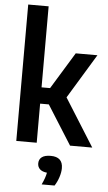

<svg xmlns="http://www.w3.org/2000/svg" viewBox="-66 -850 637 1133"><g transform="rotate(5 252.0 -283.0)"><path d="M372.5 0 226.5 -231.5H175V0H54V-808H175V-328H225.5L358.5 -545.5H487L327 -282L504 0ZM336 137Q336 161.5 326.5 190.5Q317 219.5 302 242.5H225.5Q245.5 200.5 250.5 171Q222.5 168 208.5 154.8Q194.5 141.5 194.5 120.5Q194.5 96.5 212 83.2Q229.5 70 264.5 70Q336 70 336 137Z"/></g></svg>

Font: Encode Sans Condensed SemiBold
Style: Regular
Weight: 600
Width: 3
Designer: Multiple Designers
Foundry: Impallari Type
Version: Version 2.000